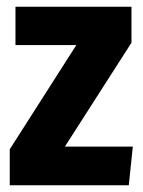

<svg xmlns="http://www.w3.org/2000/svg" viewBox="-20 -551 425 571"><path d="M371 -531V-424L173 -115H375L363 0H9V-107L207 -417H26V-531Z"/></svg>

Font: Fira Sans Extra Condensed
Style: Bold
Weight: 700
Width: 1
Designer: Carrois Corporate & Edenspiekermann AG
Foundry: Carrois Corporate GbR & Edenspiekermann AG
Version: Version 4.203